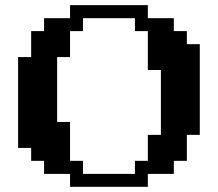

<svg xmlns="http://www.w3.org/2000/svg" viewBox="-20 -720 840 740"><path d="M549.8 -49.8V0H250V-49.8H149.9V-100.1H100.1V-149.9H49.8V-500H100.1V-600.1H149.9V-649.9H250V-700.2H549.8V-649.9H649.9V-600.1H700.2V-549.8H750V-200.2H700.2V-100.1H649.9V-49.8ZM299.8 -49.8H500V-100.1H549.8V-200.2H600.1V-450.2H549.8V-600.1H500V-649.9H299.8V-600.1H250V-500H200.2V-250H250V-100.1H299.8Z"/></svg>

Font: Redaction 50
Style: Bold
Weight: 700
Designer: Jeremy Mickel / Forest Young
Foundry: MCKL
Version: Version 2.001;hotconv 1.0.113;makeotfexe 2.5.65598 DEVELOPME